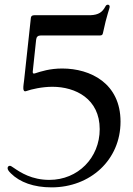

<svg xmlns="http://www.w3.org/2000/svg" viewBox="-20 -793 574 829"><path d="M113.3 -715.9 84.2 -447.4C81 -420.5 74.9 -392.8 94.1 -399.9C115.4 -407.7 161.9 -418.3 206.3 -418.3C306.1 -418.3 410.5 -366.1 410.5 -235.4C410.5 -111.5 316.4 -16.3 193.2 -16.3C117.2 -16.3 68.9 -47.9 38 -69.2C30.5 -73.9 27 -77.1 22.7 -77.1C17 -77.1 12.8 -73.2 12.8 -67.1C12.8 -61.1 17 -54 27 -44.4C65.7 -6 125.7 16 202.8 16C369.3 16 500.4 -101.9 500.4 -267.8C500.4 -433.2 370.7 -497.2 248.6 -497.2C195.3 -497.2 157 -484.7 131 -476.2C123.2 -474.1 121.1 -475.9 121.4 -484L136 -621.4C137.4 -634.2 143.8 -639.9 156.6 -639.9H410.9C419 -639.9 422.9 -642 424.4 -649.9C441.4 -731.2 453.5 -755.3 453.5 -764.2C453.5 -768.5 451.3 -772.7 445.7 -772.7C441.4 -772.7 437.9 -770.6 435 -764.9C422.2 -740.8 405.9 -728.7 370.4 -727.3H182.9H128.2C117.5 -727.3 114 -722.3 113.3 -715.9Z"/></svg>

Font: Margiela Serif
Style: Regular
Weight: 400
Designer: Andreas Faust, Stefan Endress
Version: Version 1.002;FEAKit 1.0